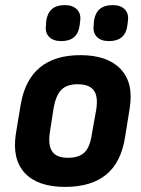

<svg xmlns="http://www.w3.org/2000/svg" viewBox="-20 -721 552 752"><path d="M235 11Q128 11 77.5 -43Q27 -97 42 -196L61 -311Q94 -505 295 -505Q400 -505 452 -451Q504 -397 488 -297L470 -185Q455 -86 396.5 -37.5Q338 11 235 11ZM246 -103Q290 -103 311.5 -124.5Q333 -146 340 -197L357 -292Q365 -344 347 -367.5Q329 -391 284 -391Q242 -391 220.5 -369.5Q199 -348 190 -298L175 -201Q168 -151 185 -127Q202 -103 246 -103ZM407 -560Q375 -560 359 -577Q343 -594 347 -622L348 -639Q357 -701 421 -701Q453 -701 469 -684Q485 -667 481 -639L479 -622Q471 -560 407 -560ZM220 -560Q188 -560 172 -577Q156 -594 160 -622L161 -639Q170 -701 233 -701Q265 -701 281.5 -684Q298 -667 294 -639L292 -622Q284 -560 220 -560Z"/></svg>

Font: Sofia Sans Semi Condensed ExtraBold
Style: Italic
Weight: 800
Italic angle: -9°
Version: Version 4.100